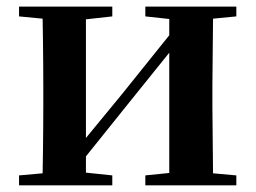

<svg xmlns="http://www.w3.org/2000/svg" viewBox="-20 -556 767 576"><path d="M416 -506.8V-536.1H689V-506.8L619.1 -500L617.2 -300.8V-234.9L619.1 -36.1L689 -29.8V0H416V-29.8L487.8 -37.1V-397.9L375 -257.8L237.8 -86.9V-38.1L316.9 -29.8V0H37.1V-29.8L107.9 -36.1Q108.4 -64.9 108.9 -100.6Q109.4 -136.2 109.6 -171.6Q109.9 -207 109.9 -234.9V-300.8Q109.9 -329.1 109.6 -364.5Q109.4 -399.9 108.9 -435.5Q108.4 -471.2 107.9 -500L37.1 -506.8V-536.1H316.9V-506.8L237.8 -498V-142.1L346.2 -273.9L487.8 -450.2V-499Z"/></svg>

Font: Source Han Serif TW
Style: Bold
Weight: 700
Designer: Ryoko NISHIZUKA Ë•øÂ°öÊ∂ºÂ≠ê (kana & ideographs); Frank Grie√ühammer (Latin, Greek & Cyrillic); Wenlong ZHANG Âº†ÊñáÈæô 
Foundry: Adobe
Version: Version 2.003;hotconv 1.1.1;makeotfexe 2.6.0